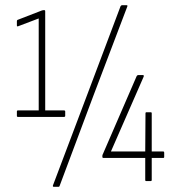

<svg xmlns="http://www.w3.org/2000/svg" viewBox="-20 -697 671 739"><path d="M49 -247Q45 -247 45 -251V-268Q45 -272 49 -272H129V-626L50 -596Q45 -594 45 -599V-615Q45 -620 49 -621L142 -657Q145 -658 148 -658H150Q154 -658 154 -654V-272H226Q231 -272 231 -268V-251Q231 -247 226 -247ZM187 22Q182 22 184 16L317 -336L444 -673Q446 -677 450 -677H467Q472 -677 470 -672L340 -330L210 17Q209 22 205 22ZM543 0Q539 0 539 -4V-89H379Q374 -89 374 -93V-97Q374 -101 376 -104L506 -404Q508 -408 512 -408H530Q535 -408 533 -402L407 -114H539L540 -261Q540 -265 544 -265H560Q564 -265 564 -261V-114H608Q612 -114 612 -109V-93Q612 -89 608 -89H564V-4Q564 0 559 0Z"/></svg>

Font: Sofia Sans Cond ExtraLight
Style: Regular
Weight: 200
Width: 3
Designer: Botio Nikoltchev, Ani Petrova
Foundry: lettersoup
Version: Version 4.100; ttfautohint (v1.8.3)